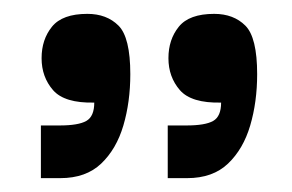

<svg xmlns="http://www.w3.org/2000/svg" viewBox="-20 -583 421 277"><path d="M39 -326V-402H66Q93 -402 104.5 -408.5Q116 -415 116 -435Q73 -434 56.5 -453Q40 -472 40 -499Q40 -526 55 -544.5Q70 -563 106 -563Q134 -563 151 -546Q168 -529 168 -476Q168 -436 158 -402Q148 -368 126 -347Q104 -326 67 -326ZM222 -326V-402H249Q276 -402 287.5 -408.5Q299 -415 299 -435Q256 -434 239.5 -453Q223 -472 223 -499Q223 -526 238 -544.5Q253 -563 289 -563Q317 -563 334 -546Q351 -529 351 -476Q351 -436 341 -402Q331 -368 309 -347Q287 -326 250 -326Z"/></svg>

Font: Darker Grotesque ExtraBold
Style: Regular
Weight: 800
Designer: Gabriel Lam
Foundry: TypeRant
Version: Version 1.000;gftools[0.9.28]